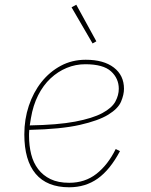

<svg xmlns="http://www.w3.org/2000/svg" viewBox="-20 -781 640 813"><path d="M273 12Q179 12 131 -45Q83 -102 83 -212Q83 -276 102 -333Q121 -390 155.5 -433.5Q190 -477 237.5 -502.5Q285 -528 343 -528Q419 -528 462 -495Q505 -462 505 -405Q505 -380 492.5 -350.5Q480 -321 438.5 -295.5Q397 -270 317.5 -252Q238 -234 104 -231Q103 -223 103 -214.5Q103 -206 103 -205Q103 -164 112 -128Q121 -92 141.5 -65Q162 -38 194 -22.5Q226 -7 273 -7Q340 -7 388.5 -45Q437 -83 470 -150L488 -141Q446 -62 394 -25Q342 12 273 12ZM341 -509Q300 -509 262.5 -493.5Q225 -478 194 -449Q163 -420 141.5 -377.5Q120 -335 111 -281L106 -250Q224 -252 298 -266Q372 -280 413 -302Q454 -324 468.5 -351Q483 -378 483 -405Q483 -449 450 -479Q417 -509 341 -509ZM283 -750 303 -761 388 -606 372 -597Z"/></svg>

Font: IBM Plex Mono Thin
Style: Italic
Weight: 100
Italic angle: -9°
Monospace: yes
Designer: Mike Abbink, Paul van der Laan, Pieter van Rosmalen
Foundry: Bold Monday
Version: Version 2.3